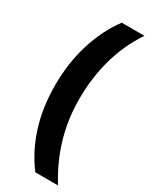

<svg xmlns="http://www.w3.org/2000/svg" viewBox="-228 -781 782 988"><g transform="rotate(30 163.5 -286.5)"><path d="M42 -282Q42 -416 78 -530.5Q114 -645 178 -731H313Q248 -634 216.5 -521Q185 -408 185 -283Q185 -162 217.5 -52Q250 58 313 158H178Q112 71 77 -39.5Q42 -150 42 -282Z"/></g></svg>

Font: Noto Sans Hebrew Condensed ExtraBold
Style: Regular
Weight: 800
Width: 3
Designer: Monotype Design Team
Foundry: Monotype Imaging Inc.
Version: Version 2.004; ttfautohint (v1.8.4.7-5d5b)